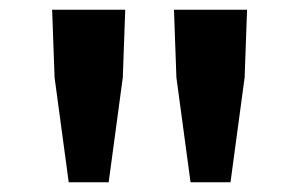

<svg xmlns="http://www.w3.org/2000/svg" viewBox="-20 -800 615 394"><path d="M121 -426H203L232 -641L237 -780H87L92 -641ZM371 -426H453L482 -641L487 -780H337L342 -641Z"/></svg>

Font: Noto Sans CJK JP Bold
Style: Regular
Weight: 700
Designer: Ryoko NISHIZUKA (kana & ideographs); Paul D. Hunt (Latin, Greek & Cyrillic); Wenlong ZHANG (bopomofo); Sandoll Communica
Foundry: Adobe Systems Incorporated
Version: Version 1.004;PS 1.004;hotconv 1.0.82;makeotf.lib2.5.63406